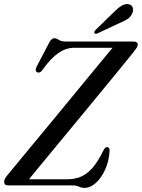

<svg xmlns="http://www.w3.org/2000/svg" viewBox="-22 -902 690 934"><path d="M331 0H18.5Q-2 0 -2 -17.5Q-2 -25.5 2.5 -33.5Q7 -41.5 14 -50Q24.5 -62.5 52.8 -96.8Q81 -131 121.5 -180Q162 -229 209.2 -286Q256.5 -343 304.5 -401.5Q352.5 -460 396.2 -513Q440 -566 473.8 -607Q507.5 -648 525.5 -669.5H338.5Q299 -669.5 262.2 -644.2Q225.5 -619 186 -564Q172.5 -543.5 158 -551Q146 -557.5 156.5 -578.5L216 -692Q228 -716 242 -716Q252.5 -716 264.2 -708Q276 -700 299 -700H627Q648.5 -700 648 -685Q648 -678 643 -670.2Q638 -662.5 630.5 -652.5Q618 -636.5 588.2 -600Q558.5 -563.5 517.5 -513.5Q476.5 -463.5 429.5 -406.5Q382.5 -349.5 335 -292Q287.5 -234.5 244.8 -182.8Q202 -131 169 -91Q136 -51 119 -30H306.5Q338.5 -30 367.8 -41Q397 -52 424.8 -81.8Q452.5 -111.5 480 -168Q489 -187 498.5 -186.5Q511.5 -186.5 511 -168Q508.5 -119.5 490.2 -78.5Q472 -37.5 445 -12.8Q418 12 389 12Q374.5 12 362.2 6Q350 0 331 0ZM531.5 -842.5Q552 -863.5 569.5 -874Q587 -884.5 603 -881.5Q619 -879 623.5 -865.5Q628 -852 622 -838.5Q614.5 -820 598.5 -809.5Q582.5 -799 560 -790L452 -739.5Q440.5 -734.5 437 -741.5Q434.5 -747.5 444 -757.5Z"/></svg>

Font: Fraunces 144pt S050
Style: Italic
Weight: 400
Italic angle: -16°
Version: Version 1.000; ttfautohint (v1.8.3)